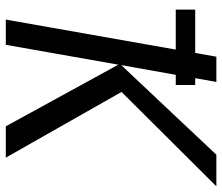

<svg xmlns="http://www.w3.org/2000/svg" viewBox="-72 -694 766 662"><g transform="rotate(90 311.0 -363.0)"><path d="M162.5 -653 175.5 -726H262.5L249.5 -653H273V-586H238L204.5 -398L513.5 -726H622.5L297 -399L523.5 0H415.5L203 -388L134.5 0H47.5L151 -586H13V-653Z"/></g></svg>

Font: JuliaMono Italic
Style: Regular
Weight: 400
Italic angle: -9°
Monospace: yes
Designer: cormullion
Foundry: corm
Version: Version 0.049; ttfautohint (v1.8.4)